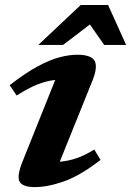

<svg xmlns="http://www.w3.org/2000/svg" viewBox="-20 -752 535 784"><path d="M73 -95 205.5 -425.5Q170.5 -422 133 -407.2Q95.5 -392.5 48 -362L19.5 -404Q85 -455 135.2 -481.8Q185.5 -508.5 224.5 -518.5Q263.5 -528.5 295 -528.5Q353 -528.5 366.5 -503.2Q380 -478 357 -421.5L224 -91.5Q259 -94.5 293.2 -106.2Q327.5 -118 365 -141.5L390.5 -99Q307 -34.5 240.8 -11.2Q174.5 12 121.5 12Q73 12 60.2 -10Q47.5 -32 73 -95ZM136.5 -568.5 309.5 -731.5H421.5L495 -568.5H405.5L347 -652L237.5 -568.5Z"/></svg>

Font: Newsreader 6pt SemiBold
Style: Italic
Weight: 600
Italic angle: -17°
Designer: Hugues Gentile
Foundry: Production Type
Version: Version 1.003; ttfautohint (v1.8.3)